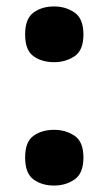

<svg xmlns="http://www.w3.org/2000/svg" viewBox="-20 -567 338 596"><path d="M148 -374Q110 -374 84 -392.5Q58 -411 58 -460Q58 -509 84 -528Q110 -547 148 -547Q184 -547 211.5 -528Q239 -509 239 -460Q239 -411 211.5 -392.5Q184 -374 148 -374ZM148 9Q110 9 84 -10Q58 -29 58 -78Q58 -127 84 -145.5Q110 -164 148 -164Q184 -164 211.5 -145.5Q239 -127 239 -78Q239 -29 211.5 -10Q184 9 148 9Z"/></svg>

Font: Noto Serif Hebrew SemiCondensed Black
Style: Regular
Weight: 900
Width: 4
Designer: Monotype Design Team
Foundry: Monotype Imaging Inc.
Version: Version 2.004; ttfautohint (v1.8.4.7-5d5b)